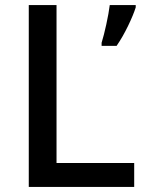

<svg xmlns="http://www.w3.org/2000/svg" viewBox="-20 -734 574 754"><path d="M93 0V-714H202V-94H507V0ZM513 -705Q504 -676 483 -632.5Q462 -589 438 -554H379V-566Q388 -595 397.5 -638.5Q407 -682 411 -714H513Z"/></svg>

Font: Noto Sans Thai Looped Medium
Style: Regular
Weight: 500
Designer: Sasikarn Vongin, Ben Mitchell
Foundry: The Fontpad Ltd
Version: Version 1.001; ttfautohint (v1.8.4.7-5d5b)